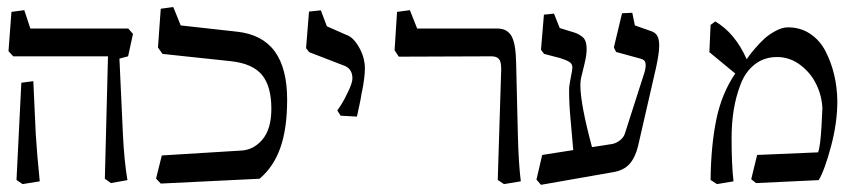

<svg xmlns="http://www.w3.org/2000/svg" viewBox="-20 -510 2388 540"><path d="M340.8 -429.7 354 -414.6 340.3 -351.6 315.9 -345.2 325.7 -132.3Q329.1 -59.1 338.4 -3.4L292 4.9L274.9 -7.3L283.7 -351.6H17.1L3.9 -366.2L12.2 -476.6L48.3 -481.4L65.4 -429.7ZM26.4 -3.9 40 -277.3 73.7 -281.7 80.6 -132.3Q84 -76.7 91.8 0L43.5 7.8Z M432.1 6.3 418.9 -7.8 435.1 -72.8 656.2 -86.4Q692.4 -87.4 717.8 -117.2Q743.2 -147 743.2 -204.1Q743.2 -267.1 717 -299.1Q690.9 -331.1 629.4 -337.9L437 -358.4L424.3 -376.5L432.1 -485.4L467.3 -490.2L488.3 -438.5L646.5 -420.9Q717.8 -413.1 752.7 -365.5Q787.6 -317.9 787.6 -229Q787.6 -148.9 768.6 -94.7Q749.5 -40.5 710 -7.3Z M928.7 -199.2Q933.6 -206.1 940.7 -217.3Q947.8 -228.5 959.5 -252.9Q971.2 -277.3 971.2 -289.6Q971.2 -318.8 943.4 -327.1L849.6 -363.3L840.8 -374.5L849.1 -477.5L882.3 -481L899.4 -436L953.6 -412.1Q973.1 -406.2 989.7 -377.2Q1006.3 -348.1 1006.3 -316.9Q1006.3 -304.7 1003.9 -286.6Q1001.5 -268.6 999 -256.8L996.6 -245.6Q995.6 -234.9 983.9 -182.1L938 -184.6Z M1379.9 -3.9 1389.6 -313.5V-316.9Q1389.6 -336.9 1383.1 -344.2Q1376.5 -351.6 1362.3 -351.6L1101.6 -350.6L1089.8 -368.7L1096.7 -476.6L1132.8 -481.4L1153.3 -429.7H1379.4Q1406.2 -429.7 1418.5 -408.7Q1430.7 -387.7 1431.6 -333.5L1436.5 -130.4Q1438.5 -49.3 1444.8 0L1397.5 7.8Z M1701.7 -105Q1713.9 -107.4 1723.9 -115.5Q1733.9 -123.5 1737.3 -133.8L1790.5 -299.8Q1796.4 -316.9 1795.9 -327.1Q1795.9 -335.4 1792.2 -339.4Q1788.6 -343.3 1780.8 -345.2L1712.9 -363.8L1706.5 -376.5L1729.5 -472.7L1758.3 -474.1L1765.6 -438.5L1811.5 -422.4Q1823.2 -418.5 1828.6 -409.2Q1834 -399.9 1834 -381.8Q1834 -361.3 1825.7 -322.3L1774.4 -98.6Q1766.6 -66.9 1750.5 -48.8Q1734.4 -30.8 1705.1 -25.9L1501.5 9.8L1488.8 -4.9L1504.9 -74.2L1592.3 -87.9L1584 -182.1Q1580.6 -218.8 1580.6 -257.3Q1580.6 -269 1585.2 -291.3Q1589.8 -313.5 1589.8 -320.3Q1589.8 -330.6 1581.1 -335.9Q1572.3 -341.3 1555.2 -346.7L1510.3 -358.4L1501.5 -370.1L1509.8 -468.8L1538.1 -471.7L1554.2 -431.2L1587.4 -420.9Q1599.1 -417.5 1603.3 -415.5Q1607.4 -413.6 1615.5 -408.2Q1623.5 -402.8 1626.7 -393.8Q1629.9 -384.8 1629.9 -371.6Q1629.9 -355.5 1624.5 -333L1613.8 -288.6Q1612.3 -278.3 1612.3 -270.5Q1612.3 -217.8 1645 -96.2Z M1991.7 -449.7Q2047.4 -417 2080.1 -343.3Q2082.5 -346.7 2086.7 -352.8Q2090.8 -358.9 2104.2 -374.5Q2117.7 -390.1 2130.6 -401.9Q2143.6 -413.6 2161.9 -423.3Q2180.2 -433.1 2196.3 -433.1Q2231.4 -433.1 2258.5 -415Q2285.6 -397 2301.5 -366.5Q2317.4 -335.9 2325.9 -300.5Q2334.5 -265.1 2335 -225.6Q2335 -165 2317.4 -98.9Q2299.8 -32.7 2282.7 -3.4L2106.4 4.9L2092.8 -5.9L2109.4 -74.2L2280.8 -81.5Q2287.1 -96.2 2290.5 -155.8L2293 -205.6Q2291.5 -240.2 2275.9 -272.7Q2260.3 -305.2 2230.7 -327.4Q2201.2 -349.6 2165.5 -349.6Q2129.4 -349.6 2103 -329.1Q2076.7 -308.6 2063.2 -273.7Q2049.8 -238.8 2043.7 -201.4Q2037.6 -164.1 2037.6 -122.6Q2037.6 -44.9 2043 0L1996.6 7.8L1978.5 -3.9Q1979.5 -99.6 1994.6 -173.6Q2009.8 -247.6 2047.9 -303.2L1975.1 -363.3L1978.5 -439.9Z"/></svg>

Font: Neuton
Style: Regular
Weight: 400
Designer: Brian M Zick
Version: Version 1.3